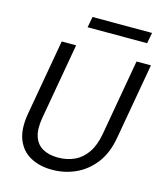

<svg xmlns="http://www.w3.org/2000/svg" viewBox="-128 -973 921 1081"><g transform="rotate(15 332.0 -433.0)"><path d="M277 12Q205 12 151.5 -17Q98 -46 74 -105.5Q50 -165 66 -258L144 -700H228L150 -257Q138 -189 152.5 -146Q167 -103 203.5 -83Q240 -63 292 -63Q345 -63 388 -83Q431 -103 460.5 -146Q490 -189 502 -257L580 -700H664L586 -258Q570 -165 524 -105.5Q478 -46 414 -17Q350 12 277 12ZM264 -815 276 -878H623L611 -815Z"/></g></svg>

Font: DM Sans 9pt
Style: Italic
Weight: 400
Italic angle: -10°
Designer: Colophon Foundry, Jonny Pinhorn
Foundry: Colophon Foundry
Version: Version 4.004